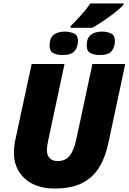

<svg xmlns="http://www.w3.org/2000/svg" viewBox="-20 -1086 748 1116"><path d="M297.9 9.8Q223.6 9.8 170.4 -16.8Q117.2 -43.5 89.1 -90.3Q61 -137.2 61 -196.8Q61 -211.9 62.5 -229.7Q64 -247.6 66.9 -263.2L164.1 -713.9H355L259.8 -268.1Q256.8 -253.9 254.9 -239.3Q252.9 -224.6 252.9 -211.9Q252.9 -182.6 269 -166.3Q285.2 -149.9 315.9 -149.9Q358.9 -149.9 383.8 -179.2Q408.7 -208.5 423.8 -277.8L517.1 -713.9H708L610.8 -258.8Q592.8 -171.9 555.7 -112.1Q518.6 -52.2 456.1 -21.2Q393.6 9.8 297.9 9.8ZM390.1 -924.3V-934.1Q417 -960 450.2 -996.8Q483.4 -1033.7 504.9 -1065.9H699.2V-1060.1Q689.9 -1048.3 667.7 -1029.5Q645.5 -1010.7 617.4 -990.2Q589.4 -969.7 562.3 -952.1Q535.2 -934.6 516.1 -924.3ZM343.3 -766.1Q310.5 -766.1 289.3 -777.6Q268.1 -789.1 268.1 -821.3Q268.1 -863.8 291.5 -883.1Q314.9 -902.3 356.9 -902.3Q384.3 -902.3 408.7 -892.1Q433.1 -881.8 433.1 -848.1Q433.1 -811.5 413.3 -788.8Q393.6 -766.1 343.3 -766.1ZM560.1 -766.1Q527.3 -766.1 505.6 -777.6Q483.9 -789.1 483.9 -821.3Q483.9 -863.8 507.6 -883.1Q531.2 -902.3 573.2 -902.3Q600.6 -902.3 624.3 -892.1Q647.9 -881.8 647.9 -848.1Q647.9 -811.5 628.7 -788.8Q609.4 -766.1 560.1 -766.1Z"/></svg>

Font: Open Sans ExtraBold
Style: Italic
Weight: 800
Italic angle: -12°
Designer: Monotype Design Team
Foundry: Monotype Imaging Inc.
Version: Version 3.000; ttfautohint (v1.8.4)